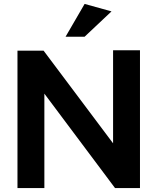

<svg xmlns="http://www.w3.org/2000/svg" viewBox="-20 -958 802 978"><path d="M202 -700H69V0H206V-481L566 0H693V-702H556V-228ZM314 -771H411L548 -900L411 -938Z"/></svg>

Font: Geom SemiBold
Style: Bold
Weight: 600
Version: Version 1.102